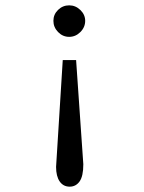

<svg xmlns="http://www.w3.org/2000/svg" viewBox="-20 -618 540 719"><path d="M215 -393 190 7Q190 42 203.5 61.5Q217 81 241 81Q264 81 278 61.5Q292 42 292 -3L265 -393ZM239 -598Q215 -598 197.5 -581Q180 -564 180 -540Q180 -516 197.5 -498Q215 -480 239 -480Q263 -480 281 -498Q299 -516 299 -540Q299 -563 281 -580.5Q263 -598 239 -598Z"/></svg>

Font: Inconsolata Nerd Font Mono
Style: Regular
Weight: 400
Monospace: yes
Designer: Raph Levien, Cyreal, Brenton Simpson
Foundry: Raph Levien, Cyreal, Google
Version: Version 3.000; ttfautohint (v1.8.3);Nerd Fonts 3.0.2